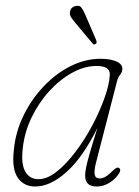

<svg xmlns="http://www.w3.org/2000/svg" viewBox="-20 -654 493 681"><path d="M320.5 -77Q313 -47 316 -34Q319 -21 333.5 -21Q354 -21 380 -48.5Q394.5 -63 402 -58.5Q411 -52.5 402 -38.5Q389.5 -19 368.2 -5.8Q347 7.5 322 7.5Q282 7.5 282 -31Q282 -42.5 285.2 -59.2Q288.5 -76 297.8 -108.8Q307 -141.5 325.5 -200Q273.5 -95.5 216 -44Q158.5 7.5 105 7.5Q64 7.5 42.8 -24Q21.5 -55.5 29 -120.5Q34.5 -184 62.5 -242.2Q90.5 -300.5 133.8 -346.5Q177 -392.5 229.5 -419Q282 -445.5 337 -445.5Q371 -445.5 392.5 -436.2Q414 -427 414 -410Q414 -398.5 406 -388.8Q398 -379 395.5 -367.5ZM60.5 -126Q54.5 -71 70 -44.8Q85.5 -18.5 116.5 -18.5Q147.5 -18.5 181.5 -45.5Q215.5 -72.5 248.2 -116Q281 -159.5 307.8 -210Q334.5 -260.5 351.2 -308Q368 -355.5 369.5 -389.5Q370.5 -420 322 -420Q280 -420 236.5 -396.2Q193 -372.5 155.2 -331.2Q117.5 -290 92 -237.2Q66.5 -184.5 60.5 -126ZM283 -600.5 321.5 -511Q322.5 -508 322.8 -504.5Q323 -501 319.5 -498.5Q313 -494 309 -499L245 -575.5Q237.5 -584.5 232.2 -592.8Q227 -601 228 -609.5Q229.5 -629.5 250.5 -633Q263 -635.5 269.2 -626.5Q275.5 -617.5 283 -600.5Z"/></svg>

Font: Fraunces 72pt SuperSoft Thin
Style: Italic
Weight: 100
Italic angle: -16°
Version: Version 1.000;[b76b70a41]